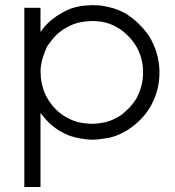

<svg xmlns="http://www.w3.org/2000/svg" viewBox="-20 -539 700 766"><path d="M141.6 -411.1Q151.4 -425.8 163.1 -438.5Q174.8 -451.2 188.5 -461.9Q204.1 -474.6 221.7 -484.4Q238.3 -495.1 257.8 -502.9Q293.9 -515.6 318.4 -516.6Q341.8 -518.6 349.6 -518.6Q356.4 -518.6 364.3 -517.6Q371.1 -517.6 377.9 -517.6Q406.2 -513.7 432.6 -505.9Q458 -498 482.4 -484.4Q509.8 -466.8 532.2 -445.3Q554.7 -423.8 573.2 -397.5Q613.3 -334 616.2 -257.8Q616.2 -253.9 616.2 -249Q616.2 -177.7 581.1 -115.2Q563.5 -85 540 -61.5Q515.6 -37.1 486.3 -18.6Q441.4 7.8 403.3 12.7Q364.3 18.6 349.6 18.6Q325.2 17.6 301.8 13.7Q278.3 9.8 255.9 2Q234.4 -6.8 214.8 -18.6Q196.3 -30.3 178.7 -45.9Q168.9 -55.7 159.2 -66.4Q150.4 -77.1 141.6 -88.9Q141.6 -57.6 141.6 -26.4Q141.6 4.9 141.6 36.1Q141.6 61.5 141.6 86.9Q141.6 112.3 141.6 136.7Q141.6 154.3 141.6 171.9Q141.6 189.5 141.6 207Q139.6 207 138.7 207Q136.7 207 134.8 207Q128.9 207 123 207Q117.2 207 111.3 207Q107.4 207 103.5 207Q99.6 207 95.7 207Q91.8 207 86.9 207Q82 207 77.1 207Q77.1 206.1 77.1 204.1Q77.1 202.1 77.1 200.2Q77.1 120.1 77.1 41Q77.1 -39.1 77.1 -118.2Q77.1 -172.9 77.1 -227.5Q77.1 -282.2 77.1 -336.9Q77.1 -378.9 77.1 -421.9Q77.1 -464.8 77.1 -507.8Q79.1 -507.8 81.1 -507.8Q83 -507.8 85 -507.8Q89.8 -507.8 95.7 -507.8Q101.6 -507.8 107.4 -507.8Q111.3 -507.8 115.2 -507.8Q119.1 -507.8 123 -507.8Q127.9 -507.8 132.8 -507.8Q137.7 -507.8 141.6 -507.8Q141.6 -505.9 141.6 -503.9Q141.6 -502 141.6 -500Q141.6 -486.3 141.6 -473.6Q141.6 -460 141.6 -447.3Q141.6 -441.4 141.6 -435.5Q141.6 -428.7 141.6 -422.9Q141.6 -419.9 141.6 -417Q141.6 -414.1 141.6 -411.1ZM141.6 -250Q142.6 -246.1 142.6 -242.2Q142.6 -238.3 142.6 -234.4Q144.5 -210.9 151.4 -188.5Q157.2 -166 169.9 -145.5Q183.6 -122.1 202.1 -103.5Q220.7 -85 244.1 -71.3Q277.3 -52.7 306.6 -48.8Q335.9 -44.9 346.7 -44.9Q377 -45.9 405.3 -52.7Q432.6 -60.5 459 -77.1Q478.5 -90.8 495.1 -108.4Q511.7 -126 524.4 -146.5Q550.8 -195.3 550.8 -251Q550.8 -306.6 523.4 -354.5Q508.8 -377.9 490.2 -396.5Q472.7 -415 449.2 -428.7Q434.6 -437.5 418.9 -443.4Q403.3 -449.2 386.7 -452.1Q382.8 -452.1 377.9 -453.1Q372.1 -454.1 369.1 -454.1Q363.3 -455.1 355.5 -455.1Q347.7 -455.1 346.7 -455.1Q315.4 -454.1 288.1 -447.3Q260.7 -439.5 234.4 -422.9Q213.9 -409.2 197.3 -391.6Q181.6 -374 168 -353.5Q159.2 -335.9 150.4 -307.6Q141.6 -279.3 141.6 -250Z"/></svg>

Font: LeFont
Style: Light
Weight: 300
Designer: Leryon MEDIA
Version: Version 1.0